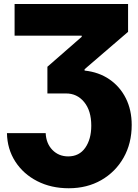

<svg xmlns="http://www.w3.org/2000/svg" viewBox="-20 -748 706 983"><path d="M15.6 -66.4H213.9Q216.3 -13.2 248.5 19.8Q280.8 52.7 329.1 52.7Q385.7 52.7 416.5 8.5Q447.3 -35.6 447.3 -104.5Q447.3 -181.6 410.6 -225.8Q374 -270 317.4 -269.5H222.7V-406.2L398.4 -559.6V-565.4H54.7V-727.5H635.7V-585L413.1 -393.6V-386.7Q486.3 -378.9 540.5 -341.6Q594.7 -304.2 624.5 -244.4Q654.3 -184.6 654.3 -108.4Q654.3 -14.2 612.8 59.1Q571.3 132.3 498.5 174.1Q425.8 215.8 332 215.8Q241.7 215.8 170.7 179.4Q99.6 143.1 58.3 79.1Q17.1 15.1 15.6 -66.4Z"/></svg>

Font: Inter Tight Black
Style: Regular
Weight: 900
Designer: Rasmus Andersson
Foundry: rsms
Version: Version 3.004; ttfautohint (v1.8.4.7-5d5b)